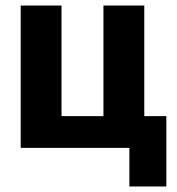

<svg xmlns="http://www.w3.org/2000/svg" viewBox="-20 -536 640 696"><path d="M449 0H55V-516H203V-115H355V-516H503V-115H583V140H449Z"/></svg>

Font: Lilex Nerd Font
Style: Bold
Weight: 700
Designer: Mike Abbink, Paul van der Laan, Pieter van Rosmalen, Mikhael Khrustik
Foundry: Mikhael Khrustik
Version: Version 2.400; ttfautohint (v1.8.4.7-5d5b);Nerd Fonts 3.3.0